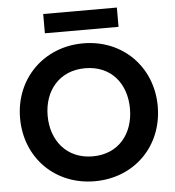

<svg xmlns="http://www.w3.org/2000/svg" viewBox="-59 -931 903 992"><g transform="rotate(-5 393.0 -435.0)"><path d="M393 -122C259 -122 179 -222 179 -351C179 -481 259 -579 393 -579C528 -579 606 -481 606 -351C606 -221 528 -122 393 -122ZM393 7C599 7 750 -145 750 -351C750 -555 599 -708 394 -708C190 -708 36 -556 36 -351C36 -145 187 7 393 7ZM584 -877H202V-777H584Z"/></g></svg>

Font: Matrixport Bold
Style: Regular
Weight: 600
Designer: Ninad Kale (Devanagari), Jonny Pinhorn (Latin)
Foundry: Indian Type Foundry
Version: Version 2.000;PS 1.0;hotconv 1.0.79;makeotf.lib2.5.61930; tt